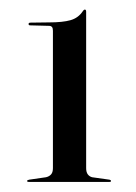

<svg xmlns="http://www.w3.org/2000/svg" viewBox="-20 -732 277 390"><path d="M41.5 -680.5 79.5 -679.5Q83.5 -679.5 85.5 -677.2Q87.5 -675 87.5 -669.5V-390.5Q87.5 -382 83.8 -377.8Q80 -373.5 73.5 -372L39 -367Q35 -366 35 -364.5Q35 -362.5 38.5 -362.5H202.5Q205.5 -362.5 205.5 -364.5Q205.5 -366 202.5 -367L167 -372Q161.5 -373.5 158.2 -378Q155 -382.5 155 -390.5V-708Q155 -712.5 152.5 -712.5Q151 -712.5 150 -711.5Q149 -710.5 148 -709Q139 -695.5 123.2 -691Q107.5 -686.5 79.5 -686.5L41 -686Q40 -686 39 -685.2Q38 -684.5 38 -683.5Q38 -682 38.8 -681.2Q39.5 -680.5 41.5 -680.5Z"/></svg>

Font: Fraunces 120pt
Style: Regular
Weight: 400
Version: Version 1.000;[b76b70a41]